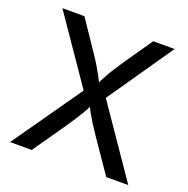

<svg xmlns="http://www.w3.org/2000/svg" viewBox="-129 -850 950 972"><g transform="rotate(20 345.5 -364.0)"><path d="M27.3 0 314.5 -410.2V-334L44.4 -727.5H163.1L263.7 -578.6Q287.1 -544.4 301.8 -520.3Q316.4 -496.1 328.9 -473.1Q341.3 -450.2 356.9 -419.4H336.9Q352.5 -449.7 364.7 -472.7Q377 -495.6 392.3 -520Q407.7 -544.4 430.7 -578.6L533.7 -727.5H648.9L380.4 -338.4V-413.6L664.1 0H545.4L422.4 -179.2Q401.9 -209.5 388.2 -231.2Q374.5 -252.9 362.5 -274.2Q350.6 -295.4 335.9 -324.7H356.4Q342.3 -296.9 330.1 -275.6Q317.9 -254.4 303.7 -232.2Q289.6 -210 268.6 -179.2L144 0Z"/></g></svg>

Font: Inter Cardless
Style: Regular
Weight: 400
Designer: Rasmus Andersson
Foundry: rsms
Version: Version 4.001;git-9221beed3